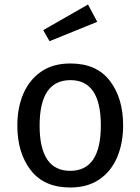

<svg xmlns="http://www.w3.org/2000/svg" viewBox="-20 -821 624 853"><path d="M292 12Q176 12 116.5 -65Q57 -142 57 -263Q57 -342 83.5 -404Q110 -466 162.5 -502.5Q215 -539 293 -539Q409 -539 468 -462Q527 -385 527 -264Q527 -185 500.5 -122.5Q474 -60 421.5 -24Q369 12 292 12ZM292 -62Q428 -62 428 -264Q428 -465 293 -465Q156 -465 156 -263Q156 -62 292 -62ZM200 -638 172 -687 371 -801 412 -724Z"/></svg>

Font: Trujillo
Style: Regular
Weight: 400
Designer: Fira Sans original fonts by bBox Type GmbH, Carrois Corporate GbR, & Edenspiekermann AG / Changes by Cristiano Sobral
Foundry: Fira Sans original fonts by bBox Type GmbH, Carrois Corporate GbR, & Edenspiekermann AG / Changes by Cristiano Sobral
Version: Version 4.301;October 17, 2021;FontCreator 14.0.0.2814 64-bi